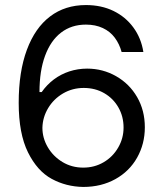

<svg xmlns="http://www.w3.org/2000/svg" viewBox="-20 -737 653 767"><path d="M186.5 -22.5C224.9 -1.6 266.9 9.1 312.5 9.8C360.7 9.8 403.5 -0.7 440.9 -21.5C478.4 -42.3 507.3 -71 527.8 -107.4C548.3 -143.9 558.6 -184.2 558.6 -228.5C558.6 -273.4 548.3 -313.6 527.8 -349.1C507.3 -384.6 479.3 -412.4 443.8 -432.6C408.4 -452.8 369.8 -462.9 328.1 -462.9C303.4 -462.9 279.6 -459.1 256.8 -451.7C234 -444.2 213.4 -433.4 194.8 -419.4C176.3 -405.4 160.2 -388.7 146.5 -369.1H137.7C137.7 -425.8 145.2 -474.3 160.2 -514.6C175.1 -555 196.5 -585.8 224.1 -606.9C251.8 -628.1 284.8 -638.7 323.2 -638.7C348.6 -638.7 371.1 -634.1 390.6 -625C410.2 -615.9 426.1 -603 438.5 -586.4C450.8 -569.8 460 -550.8 465.8 -529.3H552.7C546.9 -566.4 533.5 -599.1 512.7 -627.4C491.9 -655.8 465.3 -677.7 433.1 -693.4C400.9 -709 364.3 -716.8 323.2 -716.8C267.9 -716.8 220.2 -701.7 180.2 -671.4C140.1 -641.1 109.2 -596.7 87.4 -538.1C65.6 -479.5 54.7 -408.9 54.7 -326.2C54.7 -244.1 67.1 -178.2 91.8 -128.4C116.5 -78.6 148.1 -43.3 186.5 -22.5ZM394 -88.9C369.6 -74.5 342.4 -67.4 312.5 -67.4C281.9 -67.4 254.2 -74.9 229.5 -89.8C204.8 -104.8 185.2 -124.5 170.9 -148.9C156.6 -173.3 149.4 -199.2 149.4 -226.6C150.1 -254.6 157.7 -280.8 172.4 -305.2C187 -329.6 206.9 -349.1 231.9 -363.8C257 -378.4 284.5 -385.7 314.5 -385.7C345.1 -385.7 372.4 -378.7 396.5 -364.7C420.6 -350.7 439.5 -331.7 453.1 -307.6C466.8 -283.5 473.6 -256.8 473.6 -227.5C473.6 -198.9 466.5 -172.2 452.1 -147.5C437.8 -122.7 418.5 -103.2 394 -88.9Z"/></svg>

Font: Pretendard Variable
Style: Regular
Weight: 400
Designer: Base glyphs from Inter by Rasmus Andersson; Hangeul glyphs from Noto Sans CJK(Source Han Sans) by Jang Soo-young and Kan
Foundry: Kil Hyung-jin
Version: Version 1.309;Glyphs 3.2 (3225)